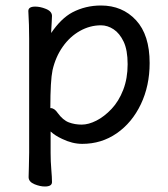

<svg xmlns="http://www.w3.org/2000/svg" viewBox="-20 -506 612 698"><path d="M86 49V-365Q86 -416 83 -466Q83 -482 108 -482Q126 -482 146 -474Q169 -465 169 -448Q169 -442 168 -426Q167 -410 166.5 -399.5Q166 -389 166 -386Q202 -439 243 -461Q291 -486 347 -486Q425 -486 474.5 -432.5Q524 -379 524 -277Q524 -194 492 -127Q460 -60 404.5 -21.5Q349 17 279 17Q243 17 206 -1Q180 -13 164 -28V50Q164 81 166.5 110Q169 139 169 156Q169 172 143 172Q126 172 106 164Q84 155 84 138Q84 126 85 100.5Q86 75 86 49ZM164 -113Q178 -113 190 -95Q209 -69 230.5 -61Q252 -53 277 -53Q302 -53 330.5 -67.5Q359 -82 385.5 -110Q412 -138 428 -179.5Q444 -221 444 -272.5Q444 -324 429.5 -354.5Q415 -385 393 -399.5Q371 -414 347 -414Q307 -414 270.5 -393.5Q234 -373 208 -336Q182 -299 171 -251Q163 -213 163 -113Q164 -113 164 -113Z"/></svg>

Font: Moon Stars Kai
Style: Bold
Weight: 700
Designer: GuiWonder
Version: Version 1.101